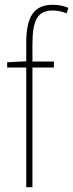

<svg xmlns="http://www.w3.org/2000/svg" viewBox="-20 -785 307 805"><path d="M206 -502V-527H116V-600C116 -701 138 -741 201 -741C220 -741 241 -737 259 -729L267 -752C250 -759 228 -765 202 -765C120 -765 90 -713 90 -604V-528L10 -524V-502H90V0H116V-502Z"/></svg>

Font: Noto Sans Armenian Condensed Thin
Style: Regular
Weight: 100
Width: 3
Designer: Monotype Design Team
Foundry: Monotype Imaging Inc.
Version: Version 2.008